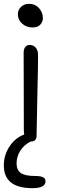

<svg xmlns="http://www.w3.org/2000/svg" viewBox="-25 -755 321 1008"><path d="M146 -610.8Q113.8 -610.8 91.3 -630.9Q68.8 -650.9 68.8 -680.2Q68.8 -703.1 85.4 -719Q102.1 -734.9 127 -734.9Q159.7 -734.9 179.9 -712.2Q200.2 -689.5 200.2 -659.2Q200.2 -640.6 186.5 -625.7Q172.9 -610.8 146 -610.8ZM138.2 -12.2H136.2Q101.1 5.4 81.5 36.4Q62 67.4 62 103Q62 137.2 84 153.1Q106 168.9 159.2 168.9Q189 168.9 201.4 175.8Q213.9 182.6 213.9 196.8Q213.9 232.9 145 232.9Q-4.9 232.9 -4.9 112.8Q-4.9 59.1 25.1 13.7Q55.2 -31.7 102.1 -48.8Q100.1 -62.5 100.1 -76.2Q100.1 -201.2 99.6 -318.1Q99.1 -435.1 99.1 -477.1Q99.1 -496.6 107.4 -507.8Q115.7 -519 131.8 -519Q149.9 -519 162.1 -505.4Q174.3 -491.7 174.8 -467.8Q175.3 -426.3 171.1 -253.7Q167 -81.1 167 -43.9V-40V-39.1Q167 -34.7 165 -28.8Q159.2 -12.2 138.2 -12.2Z"/></svg>

Font: Shantell Sans Bouncy
Style: Regular
Weight: 300
Designer: Stephen Nixon, Anya Danilova, Shantell Martin
Foundry: Arrow Type
Version: Version 1.006;[9816181b4]